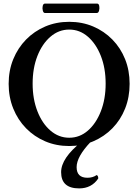

<svg xmlns="http://www.w3.org/2000/svg" viewBox="-20 -797 767 1065"><path d="M364 13Q292 13 231 -13Q170 -39 124.5 -85.5Q79 -132 53.5 -195Q28 -258 28 -332Q28 -406 53.5 -468.5Q79 -531 124.5 -577.5Q170 -624 231 -650Q292 -676 364 -676Q436 -676 497 -650Q558 -624 603.5 -577.5Q649 -531 674 -468.5Q699 -406 699 -332Q699 -258 674 -195Q649 -132 603.5 -85.5Q558 -39 497 -13Q436 13 364 13ZM364 -33Q422 -33 467.5 -72.5Q513 -112 539.5 -180Q566 -248 566 -333Q566 -419 539.5 -486.5Q513 -554 467.5 -593.5Q422 -633 364 -633Q306 -633 260 -593.5Q214 -554 187.5 -486.5Q161 -419 161 -333Q161 -248 187.5 -180Q214 -112 260 -72.5Q306 -33 364 -33ZM419 248Q319 248 319 158Q319 80 432 -10H483Q405 72 405 130Q405 189 465 189Q495 189 516 174Q525 177 525 193Q488 248 419 248ZM229 -725Q221 -725 217.5 -738Q214 -751 217 -764Q220 -777 229 -777H519Q528 -777 530.5 -764Q533 -751 529.5 -738Q526 -725 517 -725Z"/></svg>

Font: Junicode
Style: Bold
Weight: 700
Designer: Peter S. Baker
Version: Version 2.100; ttfautohint (v1.8.4)